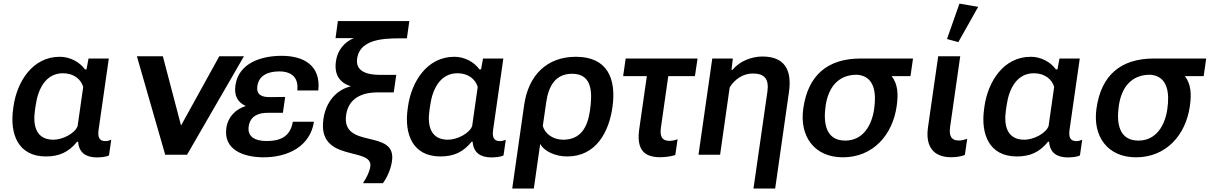

<svg xmlns="http://www.w3.org/2000/svg" viewBox="-20 -867 6780 1076"><path d="M237.3 9.8C312 9.8 365.2 -14.6 412.1 -72.8H418C421.9 -8.8 465.3 15.1 522 15.1C539.6 15.1 574.2 13.2 590.8 3.9L603.5 -83.5C592.3 -79.1 581.5 -76.2 570.8 -76.2C532.7 -76.2 527.3 -103 532.7 -141.1L589.8 -539.1H476.1L464.8 -478H456.1C427.2 -518.6 373.5 -548.8 315.4 -548.8C160.6 -548.8 75.2 -407.2 55.7 -271.5L53.7 -256.3C34.2 -117.7 80.1 9.8 237.3 9.8ZM279.8 -84C183.6 -84 163.1 -160.2 175.8 -249L180.2 -278.3C192.9 -367.7 236.3 -456.5 332.5 -456.5C393.1 -456.5 433.6 -423.3 446.3 -379.9L415 -160.6C399.9 -119.1 330.6 -84 279.8 -84Z M1028.3 0 1347.2 -551.8H1209L994.6 -163.6L892.6 -551.8H747.1L905.8 0Z M1457.5 14.6C1595.7 14.6 1719.2 -48.8 1739.3 -184.6H1621.1C1607.4 -105.5 1557.1 -76.7 1473.6 -76.7C1408.2 -76.7 1365.7 -101.6 1373.5 -157.7C1381.8 -216.3 1426.8 -234.9 1481.4 -234.9H1565.4L1578.1 -323.7L1494.1 -322.8C1450.7 -322.3 1415 -333 1422.4 -384.8C1430.2 -440.9 1476.6 -466.8 1544.9 -466.8C1619.1 -466.8 1653.8 -428.2 1646 -359.9H1763.7C1779.3 -498 1684.6 -554.2 1558.6 -554.2C1441.9 -554.2 1316.9 -512.7 1299.3 -388.7C1290.5 -327.6 1314.5 -292.5 1357.4 -272.9C1301.8 -254.9 1257.8 -214.4 1248.5 -149.4C1231.4 -29.3 1341.8 14.6 1457.5 14.6Z M2126 159.7C2152.3 123 2170.4 79.1 2176.8 35.6C2203.1 -149.4 1891.1 -25.9 1919.9 -224.1C1933.6 -314.5 2005.4 -349.1 2095.2 -349.1H2186.5L2200.7 -447.3H2111.8C2032.7 -447.3 1971.7 -468.8 1981.4 -538.6C1999.5 -664.1 2171.4 -650.9 2260.3 -652.3L2273.9 -749H1873.5L1860.4 -653.3H1962.9C1911.6 -632.3 1871.6 -586.9 1862.8 -524.9C1851.6 -448.7 1883.3 -403.3 1946.3 -383.3C1860.8 -362.8 1805.2 -291.5 1792.5 -199.7C1756.8 47.4 2071.3 -47.4 2055.2 66.4C2050.8 95.7 2036.1 125.5 2014.2 159.7Z M2448.2 9.8C2522.9 9.8 2576.2 -14.6 2623 -72.8H2628.9C2632.8 -8.8 2676.3 15.1 2732.9 15.1C2750.5 15.1 2785.2 13.2 2801.8 3.9L2814.5 -83.5C2803.2 -79.1 2792.5 -76.2 2781.7 -76.2C2743.7 -76.2 2738.3 -103 2743.7 -141.1L2800.8 -539.1H2687L2675.8 -478H2667C2638.2 -518.6 2584.5 -548.8 2526.4 -548.8C2371.6 -548.8 2286.1 -407.2 2266.6 -271.5L2264.6 -256.3C2245.1 -117.7 2291 9.8 2448.2 9.8ZM2490.7 -84C2394.5 -84 2374 -160.2 2386.7 -249L2391.1 -278.3C2403.8 -367.7 2447.3 -456.5 2543.5 -456.5C2604 -456.5 2644.5 -423.3 2657.2 -379.9L2626 -160.6C2610.8 -119.1 2541.5 -84 2490.7 -84Z M2850.6 189.5H2971.7L3007.3 -60.5C3030.8 -17.6 3093.8 9.8 3158.7 9.8C3321.8 9.8 3392.6 -129.4 3412.1 -265.1C3435.5 -427.2 3383.3 -548.8 3207.5 -548.8C3045.4 -548.8 2941.4 -446.3 2917.5 -278.8ZM3136.2 -84C3077.6 -84 3033.2 -119.1 3022 -161.1L3041 -293.5C3053.7 -382.3 3091.3 -453.6 3186 -453.6C3305.2 -453.6 3298.8 -337.4 3286.1 -246.1C3272.5 -152.8 3233.4 -84 3136.2 -84Z M3472.2 -440.4H3605L3562.5 -144C3547.4 -36.6 3582 14.2 3680.2 14.2C3703.6 14.2 3746.1 9.3 3764.6 1.5L3777.3 -86.9C3763.2 -81.1 3747.1 -77.6 3731.9 -77.6C3687 -77.6 3677.2 -106.9 3684.1 -153.3L3725.1 -440.4H3874.5L3889.2 -539.1H3486.3Z M4202.6 189.5H4324.2L4401.4 -350.6C4419.4 -475.6 4376.5 -550.3 4252.9 -550.3C4193.4 -550.3 4126 -525.4 4085 -475.6H4079.6L4086.9 -539.1H3971.7L3894.5 0H4015.6L4069.3 -377.4C4097.7 -423.3 4144.5 -455.1 4198.7 -455.1C4266.6 -455.1 4290 -422.4 4280.8 -354.5Z M4703.6 14.6C4872.6 14.6 4981.9 -110.8 5004.9 -270.5C5015.1 -340.3 5011.7 -395 4977.1 -440.4H5082.5L5096.7 -539.1H4803.7C4615.2 -539.1 4507.8 -442.9 4481.9 -259.8C4459 -103 4543.9 14.6 4703.6 14.6ZM4716.8 -79.1C4605 -79.1 4593.8 -182.1 4606.9 -273.9C4621.6 -375 4675.3 -448.2 4782.2 -448.2C4884.3 -441.4 4891.1 -340.8 4878.9 -256.8C4866.7 -168.5 4819.3 -79.1 4716.8 -79.1Z M5311 14.2C5335.9 14.2 5365.7 10.3 5387.2 1.5L5400.4 -88.9C5384.8 -84 5369.6 -79.6 5353.5 -79.6C5308.1 -79.6 5297.9 -109.9 5304.7 -156.7L5361.3 -551.8H5237.8L5180.7 -154.3C5165 -44.4 5211.9 14.2 5311 14.2ZM5350.6 -630.9 5461.9 -828.6 5356.9 -846.7 5287.1 -648.4Z M5678.7 9.8C5753.4 9.8 5806.6 -14.6 5853.5 -72.8H5859.4C5863.3 -8.8 5906.7 15.1 5963.4 15.1C5981 15.1 6015.6 13.2 6032.2 3.9L6044.9 -83.5C6033.7 -79.1 6022.9 -76.2 6012.2 -76.2C5974.1 -76.2 5968.8 -103 5974.1 -141.1L6031.2 -539.1H5917.5L5906.2 -478H5897.5C5868.7 -518.6 5814.9 -548.8 5756.8 -548.8C5602.1 -548.8 5516.6 -407.2 5497.1 -271.5L5495.1 -256.3C5475.6 -117.7 5521.5 9.8 5678.7 9.8ZM5721.2 -84C5625 -84 5604.5 -160.2 5617.2 -249L5621.6 -278.3C5634.3 -367.7 5677.7 -456.5 5773.9 -456.5C5834.5 -456.5 5875 -423.3 5887.7 -379.9L5856.4 -160.6C5841.3 -119.1 5772 -84 5721.2 -84Z M6346.7 14.6C6515.6 14.6 6625 -110.8 6647.9 -270.5C6658.2 -340.3 6654.8 -395 6620.1 -440.4H6725.6L6739.7 -539.1H6446.8C6258.3 -539.1 6150.9 -442.9 6125 -259.8C6102.1 -103 6187 14.6 6346.7 14.6ZM6359.9 -79.1C6248 -79.1 6236.8 -182.1 6250 -273.9C6264.6 -375 6318.4 -448.2 6425.3 -448.2C6527.3 -441.4 6534.2 -340.8 6522 -256.8C6509.8 -168.5 6462.4 -79.1 6359.9 -79.1Z"/></svg>

Font: Winston SemiBold
Style: Italic
Weight: 600
Italic angle: -8.13011°
Designer: Vernon Adams, Kim Jin-seong, David Berlow, Cristiano Sobral
Foundry: The Winston Project Authors
Version: Version 3.004